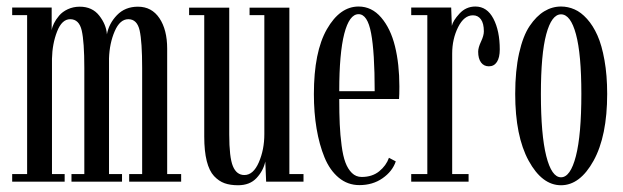

<svg xmlns="http://www.w3.org/2000/svg" viewBox="-20 -546 1873 577"><path d="M16.6 0V-22.9H61.5V-500.5H16.6V-523.4H135.3V-455.1Q136.7 -464.8 142.3 -476.1Q147.9 -487.3 157.7 -499Q167.5 -510.7 183.8 -518.3Q200.2 -525.9 219.7 -525.9Q257.3 -525.9 278.3 -499Q299.3 -472.2 301.3 -442.9Q307.1 -475.1 331.5 -500.5Q356 -525.9 394.5 -525.9Q436 -525.9 459.2 -491.2Q482.4 -456.5 482.4 -399.9V-22.9H524.4V0H368.2V-22.9H407.2V-341.8Q407.2 -420.4 399.7 -454.3Q392.1 -488.3 365.7 -488.3Q340.3 -488.3 324.7 -452.1Q309.1 -416 307.6 -370.6V-22.9H346.7V0H194.8V-22.9H233.4V-341.8Q233.4 -420.4 225.6 -454.3Q217.8 -488.3 190.9 -488.3Q166 -488.3 151.6 -451.4Q137.2 -414.6 136.2 -369.6V-22.9H174.3V0Z M695.3 10.7Q671.9 10.7 654.8 4.6Q637.7 -1.5 623.3 -16.8Q608.9 -32.2 601.3 -62Q593.8 -91.8 593.8 -135.7V-500.5H548.3V-522.9H668.9V-142.1Q668.9 -73.2 679.9 -46.6Q690.9 -20 714.4 -20Q741.2 -20 757.8 -58.1Q774.4 -96.2 774.4 -143.1V-500.5H730V-522.9H849.6V-22.9H892.1V0H779.8L777.3 -60.5Q771 -32.2 750.7 -10.7Q730.5 10.7 695.3 10.7Z M1060.1 10.3Q1024.9 10.3 998 -12Q971.2 -34.2 955.3 -72.8Q939.5 -111.3 931.4 -159.4Q923.3 -207.5 923.3 -263.2Q923.3 -390.1 962.4 -458.3Q1001.5 -526.4 1057.6 -526.4Q1097.2 -526.4 1125.5 -493.4Q1153.8 -460.4 1167 -407Q1180.2 -353.5 1180.2 -286.1Q1180.2 -260.7 1179.2 -248.5H999.5Q999.5 -204.6 1001 -172.6Q1002.4 -140.6 1006.6 -108.9Q1010.7 -77.1 1018.1 -57.6Q1025.4 -38.1 1037.6 -26.1Q1049.8 -14.2 1066.9 -14.2Q1098.6 -14.2 1119.6 -31.2Q1140.6 -48.3 1148.9 -71.8L1169.4 -61Q1159.2 -30.8 1129.6 -10.3Q1100.1 10.3 1060.1 10.3ZM1057.6 -503.4Q1029.8 -503.4 1014.6 -444.6Q999.5 -385.7 999.5 -272H1106Q1106 -389.2 1095.2 -446.3Q1084.5 -503.4 1057.6 -503.4Z M1215.8 0V-22.9H1264.2V-500.5H1215.8V-523.4H1335.9L1337.9 -468.3Q1341.3 -483.9 1360.8 -505.1Q1380.4 -526.4 1408.7 -526.4Q1443.8 -526.4 1462.9 -489.7Q1481.9 -453.1 1481.9 -397.5Q1481.9 -373 1473.4 -359.9Q1464.8 -346.7 1449.2 -346.7Q1434.1 -346.7 1425.5 -358.4Q1417 -370.1 1417 -390.6Q1417 -402.8 1425.5 -420.9Q1434.1 -439 1434.1 -451.7Q1434.1 -475.6 1425.3 -487.8Q1416.5 -500 1401.4 -500Q1374.5 -500 1356.7 -464.4Q1338.9 -428.7 1338.9 -384.8V-22.9H1388.2V0Z M1528.3 -263.7Q1528.3 -333.5 1540 -386Q1551.8 -438.5 1571.8 -468Q1591.8 -497.6 1615.5 -512Q1639.2 -526.4 1666 -526.4Q1687 -526.4 1706.5 -517.8Q1726.1 -509.3 1744.1 -489.3Q1762.2 -469.2 1775.4 -439.7Q1788.6 -410.2 1796.6 -365Q1804.7 -319.8 1804.7 -263.7Q1804.7 -137.2 1763.9 -63.2Q1723.1 10.7 1666 10.7Q1608.9 10.7 1568.6 -63.2Q1528.3 -137.2 1528.3 -263.7ZM1727.1 -263.7Q1727.1 -383.3 1710.9 -443.1Q1694.8 -502.9 1666 -502.9Q1637.7 -502.9 1621.6 -443.1Q1605.5 -383.3 1605.5 -263.7Q1605.5 -141.1 1621.6 -77.1Q1637.7 -13.2 1666 -13.2Q1694.3 -13.2 1710.7 -76.9Q1727.1 -140.6 1727.1 -263.7Z"/></svg>

Font: Imbue
Style: Regular
Weight: 400
Designer: Tyler Finck
Foundry: Etcetera Type Company
Version: Version 0.910